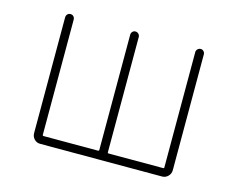

<svg xmlns="http://www.w3.org/2000/svg" viewBox="-79 -643 938 760"><g transform="rotate(15 389.5 -263.5)"><path d="M139.6 0Q125 0 115.2 -10.3Q105.5 -20.5 105.5 -35.2V-508.8Q105.5 -516.6 110.4 -522Q115.2 -527.3 123 -527.3Q130.9 -527.3 135.7 -522Q140.6 -516.6 140.6 -508.8V-37.1Q140.6 -33.2 145.5 -33.2H367.2Q372.1 -33.2 372.1 -37.1V-509.8Q372.1 -516.6 377 -522Q381.8 -527.3 389.2 -527.3Q396.5 -527.3 401.9 -522Q407.2 -516.6 407.2 -509.8V-37.1Q407.2 -33.2 411.1 -33.2H634.8Q638.7 -33.2 638.7 -37.1V-509.8Q638.7 -516.6 644 -522Q649.4 -527.3 656.7 -527.3Q664.1 -527.3 668.9 -522Q673.8 -516.6 673.8 -509.8V-35.2Q673.8 -20.5 663.6 -10.3Q653.3 0 639.6 0Z"/></g></svg>

Font: Gen Jyuu Gothic ExtraLight
Style: Regular
Weight: 100
Designer: [Source Han Sans]
Ryoko NISHIZUKA  (kana & ideographs); Paul D. Hunt (Latin, Greek & Cyrillic); Wenlong ZHANG  (bopomofo
Version: Version 1.002.20150607